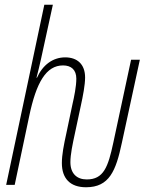

<svg xmlns="http://www.w3.org/2000/svg" viewBox="-20 -780 619 810"><path d="M343 10C441 10 469 -59 494 -177L570 -528H533L458 -178C436 -75 417 -23 346 -23C304 -23 277 -48 277 -96C277 -128 286 -171 296 -217L321 -334C330 -375 339 -422 339 -453C339 -509 306 -538 255 -538C203 -538 160 -506 136 -452H134C141 -478 147 -505 153 -531L203 -760H167L6 0H42L103 -289C133 -433 175 -504 246 -504C281 -504 302 -485 302 -448C302 -415 293 -372 285 -337L260 -218C249 -168 241 -127 241 -92C241 -27 276 10 343 10Z"/></svg>

Font: Noto Sans ExtraCondensed ExtraLight
Style: Italic
Weight: 200
Width: 2
Italic angle: -12°
Designer: Monotype Design Team
Foundry: Monotype Imaging Inc.
Version: Version 2.013